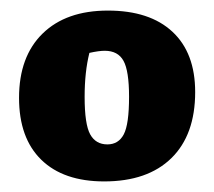

<svg xmlns="http://www.w3.org/2000/svg" viewBox="-20 -743 405 363"><path d="M177 -400Q100 -400 58 -441Q16 -482 16 -558Q16 -636 60.5 -679.5Q105 -723 184 -723Q263 -723 306 -683Q349 -643 349 -569Q349 -488 304 -444Q259 -400 177 -400ZM183 -470Q204 -470 214 -489Q224 -508 224 -560Q224 -609 213.5 -628Q203 -647 178 -647Q167 -647 149 -643Q140 -607 140 -560Q140 -508 150.5 -489Q161 -470 183 -470Z"/></svg>

Font: Piazzolla ExtraBold
Style: Regular
Weight: 800
Designer: Juan Pablo del Peral
Foundry: Huerta Tipografica
Version: Version 1.330